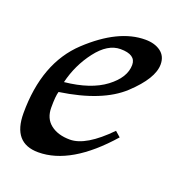

<svg xmlns="http://www.w3.org/2000/svg" viewBox="-97 -567 629 663"><g transform="rotate(20 218.0 -236.0)"><path d="M112.3 9.8Q18.6 9.8 18.6 -100.1Q18.6 -285.2 124 -383.8Q229.5 -482.4 327.6 -482.4Q362.3 -482.4 384.3 -466.3Q406.2 -450.2 406.2 -419.9Q406.2 -368.2 333.3 -300.3Q260.3 -232.4 107.4 -210Q102.1 -194.3 102.1 -150.9Q102.1 -110.8 129.2 -89.8Q156.2 -68.8 200.2 -68.8Q258.8 -68.8 339.8 -151.9L359.4 -134.8Q232.4 9.8 112.3 9.8ZM113.3 -248.5Q208.5 -258.3 261.5 -298.3Q314.5 -338.4 314.5 -384.8Q314.5 -422.4 258.3 -422.4Q211.4 -422.4 170.4 -368.9Q129.4 -315.4 113.3 -248.5Z"/></g></svg>

Font: Kelvinch
Style: Italic
Weight: 400
Italic angle: -10°
Designer: Paul James Miller
Foundry: High-Logic / Made with FontCreator
Version: Version 3.40;July 22, 2017;FontCreator 11.0.0.2388 64-bit